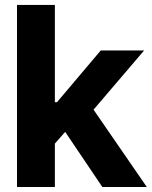

<svg xmlns="http://www.w3.org/2000/svg" viewBox="-20 -747 606 767"><path d="M47.9 0H199.2V-173.3L240.4 -220.2L388.8 0H566.4L353.7 -308.9L555.8 -545.5H382.5L207.7 -338.8H199.2V-727.3H47.9Z"/></svg>

Font: RED Number
Style: Bold
Weight: 700
Designer: RED UED
Foundry: rsms
Version: Version 1.003;FEAKit 1.0